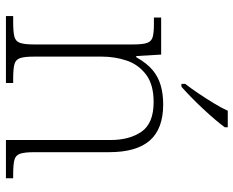

<svg xmlns="http://www.w3.org/2000/svg" viewBox="-92 -714 806 663"><g transform="rotate(90 311.5 -383.0)"><path d="M36 0V-25H56Q90 -25 106.5 -29Q123 -33 128.5 -48.5Q134 -64 134 -98V-439Q134 -473 128.5 -488Q123 -503 107.5 -507Q92 -511 64 -511H41V-536H169L174 -450H178Q199 -487 222.5 -506.5Q246 -526 275.5 -534.5Q305 -543 341 -543Q425 -543 465.5 -497Q506 -451 506 -356V-98Q506 -64 511.5 -48.5Q517 -33 533.5 -29Q550 -25 583 -25H596V0H464V-361Q464 -427 435 -468.5Q406 -510 333 -510Q272 -510 237.5 -483.5Q203 -457 189.5 -416.5Q176 -376 176 -331V-97Q176 -63 181.5 -48Q187 -33 203.5 -29Q220 -25 253 -25H267V0ZM270 -619Q285 -638 302.5 -664Q320 -690 336.5 -717Q353 -744 363 -766H420V-756Q411 -743 394 -723Q377 -703 356.5 -681Q336 -659 316 -639.5Q296 -620 280 -606H270Z"/></g></svg>

Font: Noto Serif Bengali ExtraLight
Style: Regular
Weight: 250
Version: Version 2.003